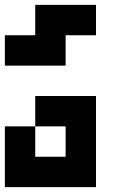

<svg xmlns="http://www.w3.org/2000/svg" viewBox="-20 -645 540 790"><path d="M375 -625V-500H250V-375H0V-500H125V-625ZM375 -250V125H0V-125H125V0H250V-125H125V-250Z"/></svg>

Font: Bytesized
Style: Regular
Weight: 400
Monospace: yes
Designer: baltdev
Version: Version 1.000